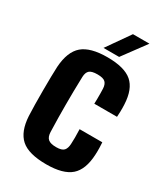

<svg xmlns="http://www.w3.org/2000/svg" viewBox="-192 -864 845 963"><g transform="rotate(30 230.0 -382.5)"><path d="M293.5 -374.5Q294 -386 294.2 -402.2Q294.5 -418.5 294.2 -434.5Q294 -450.5 293.5 -461.5Q292.5 -486 280.2 -498Q268 -510 234.5 -510Q201.5 -510 188.5 -498.8Q175.5 -487.5 174.5 -461.5Q173 -415.5 172.5 -375.8Q172 -336 172 -298.8Q172 -261.5 172.5 -223.2Q173 -185 174.5 -142Q175.5 -114 189.5 -102Q203.5 -90 236.5 -90Q269 -90 280.8 -103Q292.5 -116 293.5 -143Q294.5 -159.5 294.5 -178.8Q294.5 -198 293.5 -227H425Q426 -218 426.5 -195.8Q427 -173.5 426 -156.5Q422 -68 377.8 -29.2Q333.5 9.5 236.5 9.5Q133.5 9.5 89.2 -30Q45 -69.5 40 -156.5Q38.5 -183.5 38 -222.2Q37.5 -261 37.5 -303.2Q37.5 -345.5 38.2 -382.5Q39 -419.5 40 -441.5Q46 -532 91.2 -570.8Q136.5 -609.5 234.5 -609.5Q333.5 -609.5 377.8 -571.5Q422 -533.5 426 -446.5Q427 -429 426.5 -405.8Q426 -382.5 425 -374.5ZM193.5 -640 287 -773.5H382.5L284 -640Z"/></g></svg>

Font: Big Shoulders Text Thin ExtraBold
Style: Regular
Weight: 800
Version: Version 2.002